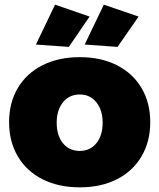

<svg xmlns="http://www.w3.org/2000/svg" viewBox="-20 -796 683 823"><path d="M624 -272Q624 -189 586.5 -125.5Q549 -62 481 -27.5Q413 7 322 7Q231 7 162.5 -27.5Q94 -62 56.5 -125.5Q19 -189 19 -272Q19 -356 56.5 -419Q94 -482 162.5 -516.5Q231 -551 322 -551Q413 -551 481 -516.5Q549 -482 586.5 -419Q624 -356 624 -272ZM223 -270Q223 -215 250 -182Q277 -149 322 -149Q366 -149 393 -182Q420 -215 420 -270Q420 -324 393 -357.5Q366 -391 322 -391Q277 -391 250 -357.5Q223 -324 223 -270ZM216 -776 364 -725 275 -595 134 -605ZM425 -776 574 -725 484 -595 343 -605Z"/></svg>

Font: Gontserrat ExtraBold
Style: Regular
Weight: 800
Designer: Julieta Ulanovsky
Foundry: Julieta Ulanovsky
Version: Version 6.001